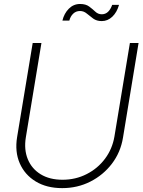

<svg xmlns="http://www.w3.org/2000/svg" viewBox="-20 -946 724 975"><path d="M295.9 9.3Q216.8 9.3 161.1 -24.7Q105.5 -58.6 80.1 -117.2Q54.7 -175.8 66.9 -250L146 -727.5H190.4L111.3 -249Q101.1 -186.5 121.1 -137.7Q141.1 -88.9 186.5 -61Q231.9 -33.2 297.4 -33.2Q363.8 -33.2 419.9 -61.8Q476.1 -90.3 513.2 -139.9Q550.3 -189.5 561 -252.4L639.6 -727.5H683.6L604.5 -246.6Q592.3 -172.4 548.3 -114.7Q504.4 -57.1 439 -23.9Q373.5 9.3 295.9 9.3ZM496.6 -838.9Q470.7 -838.9 453.1 -851.8Q435.5 -864.7 420.4 -877.4Q405.3 -890.1 386.2 -890.1Q365.7 -890.1 351.6 -876.5Q337.4 -862.8 332 -841.3H296.9Q305.7 -877.9 329.6 -901.9Q353.5 -925.8 386.7 -925.8Q415.5 -925.8 432.9 -912.8Q450.2 -899.9 464.1 -886.7Q478 -873.5 497.1 -873.5Q532.7 -873.5 549.8 -921.4H584.5Q573.7 -883.3 550.3 -861.1Q526.9 -838.9 496.6 -838.9Z"/></svg>

Font: Inter Display ExtraLight
Style: Italic
Weight: 200
Italic angle: -9.39999°
Designer: Rasmus Andersson
Foundry: rsms
Version: Version 4.000;git-a52131595